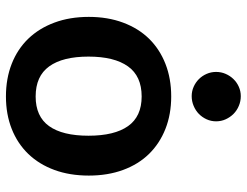

<svg xmlns="http://www.w3.org/2000/svg" viewBox="-108 -676 791 614"><g transform="rotate(90 287.0 -368.5)"><path d="M288 -521Q345 -521 391.8 -502.5Q438.5 -484 471.8 -450Q505 -416 523 -367Q541 -318 541 -257.5Q541 -196.5 523 -147.5Q505 -98.5 471.8 -64Q438.5 -29.5 391.8 -11Q345 7.5 288 7.5Q230.5 7.5 183.5 -11Q136.5 -29.5 103.2 -64Q70 -98.5 51.8 -147.5Q33.5 -196.5 33.5 -257.5Q33.5 -318 51.8 -367Q70 -416 103.2 -450Q136.5 -484 183.5 -502.5Q230.5 -521 288 -521ZM288 -87.5Q352 -87.5 382.8 -130.5Q413.5 -173.5 413.5 -256.5Q413.5 -339.5 382.8 -383Q352 -426.5 288 -426.5Q223 -426.5 191.8 -382.8Q160.5 -339 160.5 -256.5Q160.5 -174 191.8 -130.8Q223 -87.5 288 -87.5ZM367.5 -664.5Q367.5 -648.5 361 -634.2Q354.5 -620 343.8 -609.5Q333 -599 318.2 -592.8Q303.5 -586.5 287 -586.5Q271 -586.5 257 -592.8Q243 -599 232.5 -609.5Q222 -620 215.8 -634.2Q209.5 -648.5 209.5 -664.5Q209.5 -681 215.8 -695.2Q222 -709.5 232.5 -720.2Q243 -731 257 -737.2Q271 -743.5 287 -743.5Q303.5 -743.5 318.2 -737.2Q333 -731 343.8 -720.2Q354.5 -709.5 361 -695.2Q367.5 -681 367.5 -664.5Z"/></g></svg>

Font: Lato 2
Style: Bold
Weight: 700
Designer: Lukasz Dziedzic with Adam Twardoch and Botio Nikoltchev
Foundry: tyPoland Lukasz Dziedzic
Version: Version 2.015; 2015-08-06; http://www.latofonts.com/